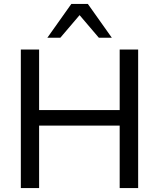

<svg xmlns="http://www.w3.org/2000/svg" viewBox="-20 -957 808 977"><path d="M86 0V-705H179V-397H589V-705H683V0H589V-318H179V0ZM221 -765 343 -937H427L549 -765H483L385 -880L287 -765Z"/></svg>

Font: Mulish ExtraLight Medium
Style: Regular
Weight: 500
Version: Version 3.603